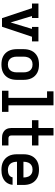

<svg xmlns="http://www.w3.org/2000/svg" viewBox="958 -1734 783 2740"><g transform="rotate(90 1350.0 -363.5)"><path d="M239 0 96 -428H30V-520H236V-428H208L285 -173Q289 -161 292.5 -148.5Q296 -136 300 -123Q304 -136 307.5 -148.5Q311 -161 315 -173L392 -428H364V-520H570V-428H504L361 0Z M900 8Q871 8 841.5 3Q812 -2 786 -15Q760 -28 739 -49Q718 -70 705 -96.5Q692 -123 686.5 -152Q681 -181 681 -210V-310Q681 -339 686.5 -368Q692 -397 705 -423.5Q718 -450 739 -471Q760 -492 786 -505Q812 -518 841.5 -523Q871 -528 900 -528Q929 -528 958.5 -523Q988 -518 1014 -505Q1040 -492 1061 -471Q1082 -450 1095 -423.5Q1108 -397 1113.5 -368Q1119 -339 1119 -310V-210Q1119 -181 1113.5 -152Q1108 -123 1095 -96.5Q1082 -70 1061 -49Q1040 -28 1014 -15Q988 -2 958.5 3Q929 8 900 8ZM900 -84Q916 -84 931.5 -87.5Q947 -91 961 -99.5Q975 -108 985 -120.5Q995 -133 1001 -147.5Q1007 -162 1009.5 -178Q1012 -194 1012 -210V-310Q1012 -326 1009.5 -342Q1007 -358 1001 -372.5Q995 -387 985 -399.5Q975 -412 961 -420.5Q947 -429 931.5 -432.5Q916 -436 900 -436Q884 -436 868.5 -432.5Q853 -429 839 -420.5Q825 -412 815 -399.5Q805 -387 799 -372.5Q793 -358 790.5 -342Q788 -326 788 -310V-210Q788 -194 790.5 -178Q793 -162 799 -147.5Q805 -133 815 -120.5Q825 -108 839 -99.5Q853 -91 868.5 -87.5Q884 -84 900 -84Z M1274 0V-92H1376V-643H1283V-735H1483V-92H1576V0Z M1953 0Q1934 0 1915.5 -2.5Q1897 -5 1879.5 -12.5Q1862 -20 1847 -32.5Q1832 -45 1823 -61.5Q1814 -78 1810 -96.5Q1806 -115 1806 -134V-428H1695V-520H1806V-735H1913V-520H2055V-428H1913V-134Q1913 -126 1915 -117.5Q1917 -109 1923 -103Q1929 -97 1937 -94.5Q1945 -92 1953 -92H2055V0Z M2403 8Q2373 8 2344 3Q2315 -2 2288.5 -15Q2262 -28 2240.5 -49Q2219 -70 2205.5 -96Q2192 -122 2186.5 -151.5Q2181 -181 2181 -210V-310Q2181 -339 2186.5 -368Q2192 -397 2205 -423.5Q2218 -450 2239 -471Q2260 -492 2286 -505Q2312 -518 2341.5 -523Q2371 -528 2400 -528Q2429 -528 2458.5 -523Q2488 -518 2514 -505Q2540 -492 2561 -471Q2582 -450 2595 -423.5Q2608 -397 2613.5 -368Q2619 -339 2619 -310V-214H2288V-210Q2288 -186 2294.5 -162Q2301 -138 2316.5 -119.5Q2332 -101 2355.5 -92.5Q2379 -84 2403 -84Q2420 -84 2437.5 -87Q2455 -90 2470.5 -97.5Q2486 -105 2497 -119.5Q2508 -134 2510 -151H2617Q2615 -127 2606 -103.5Q2597 -80 2581.5 -60.5Q2566 -41 2545 -27.5Q2524 -14 2500.5 -6Q2477 2 2452 5Q2427 8 2403 8ZM2288 -306H2512V-310Q2512 -326 2509.5 -342Q2507 -358 2501 -372.5Q2495 -387 2485 -399.5Q2475 -412 2461 -420.5Q2447 -429 2431.5 -432.5Q2416 -436 2400 -436Q2384 -436 2368.5 -432.5Q2353 -429 2339 -420.5Q2325 -412 2315 -399.5Q2305 -387 2299 -372.5Q2293 -358 2290.5 -342Q2288 -326 2288 -310Z"/></g></svg>

Font: Iosevka Etoile Semibold
Style: Regular
Weight: 600
Designer: Belleve Invis
Foundry: Belleve Invis
Version: Version 22.1.2; ttfautohint (v1.8.4)